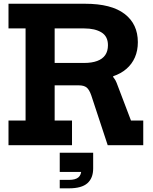

<svg xmlns="http://www.w3.org/2000/svg" viewBox="-20 -779 823 1030"><path d="M493.5 -418.8Q534.4 -409.7 564.6 -386.7Q594.8 -363.7 605.6 -334.7L682.6 -132.5H748.5V0H557.8L469.6 -267.4Q459.2 -297.8 444.9 -309.5Q430.5 -321.2 402 -321.2H344.7ZM301 -626.5V-758.9H436Q577.3 -758.9 648.4 -704.4Q719.5 -649.9 719.5 -552.7Q719.5 -507.5 703.8 -471.5Q688.1 -435.4 658.4 -409.7Q628.8 -384 587 -370V-353L443.7 -321.2H234V-441.3H431Q472.6 -441.3 501.2 -451.9Q529.9 -462.4 544.5 -483.5Q559.1 -504.7 559.1 -536.7Q559.1 -583.9 524.3 -605.2Q489.4 -626.5 432 -626.5ZM25.6 -626.5V-758.9H364.9V-626.5H273.2V-132.5H366.3V0H25.6V-132.5H117.2V-626.5ZM300.5 40.3H479.8V117.7L431.7 143.5H300.5ZM416.1 84 479.8 79.5V124.5Q479.8 176.5 448.9 203.9Q417.9 231.3 350.1 231.3H300.5V186H350.1Q384.4 186 400.2 172.8Q416.1 159.7 416.1 132.4Z"/></svg>

Font: Hepta Slab ExtraLight
Style: Regular
Weight: 200
Designer: Michael LaGattuta
Foundry: Michael LaGattuta
Version: Version 1.100